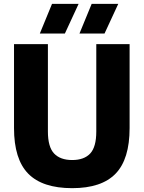

<svg xmlns="http://www.w3.org/2000/svg" viewBox="-20 -970 748 1000"><path d="M356 10Q201 10 127 -65.5Q53 -141 53 -303V-740H229.5V-285Q229.5 -204.5 261.8 -170.5Q294 -136.5 356 -136.5Q418 -136.5 449.8 -170.5Q481.5 -204.5 481.5 -285V-740H655V-303Q655 -141 582 -65.5Q509 10 356 10ZM394 -795.5 457.5 -950H596L524.5 -795.5ZM187.5 -795.5 251 -950H389.5L318 -795.5Z"/></svg>

Font: Encode Sans Semi Condensed ExtraBold
Style: Regular
Weight: 800
Width: 4
Designer: Multiple Designers
Foundry: Impallari Type
Version: Version 3.000; ttfautohint (v1.8.3) -l 8 -r 50 -G 200 -x 14 